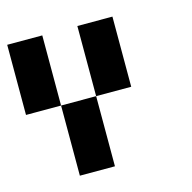

<svg xmlns="http://www.w3.org/2000/svg" viewBox="-81 -456 661 661"><g transform="rotate(-15 250.0 -125.0)"><path d="M125 -375V-125H0V-375ZM375 -375V-125H250V-375ZM250 -125V125H125V-125Z"/></g></svg>

Font: Bytesized
Style: Regular
Weight: 400
Monospace: yes
Designer: baltdev
Version: Version 1.000